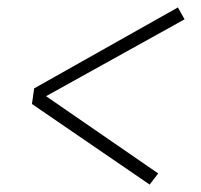

<svg xmlns="http://www.w3.org/2000/svg" viewBox="-20 -599 540 517"><path d="M383 -102 66 -319 72 -361 459 -579 477 -547 104 -340 406 -132Z"/></svg>

Font: Iosevka Extralight Oblique
Style: Regular
Weight: 200
Italic angle: -9°
Monospace: yes
Designer: Belleve Invis
Foundry: Belleve Invis
Version: Version 32.5.0; ttfautohint (v1.8.4)